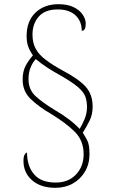

<svg xmlns="http://www.w3.org/2000/svg" viewBox="-20 -780 545 916"><path d="M244 116Q174 116 133 80Q92 44 92 -12Q92 -34 98 -43Q104 -52 109 -52Q109 12 142.5 51.5Q176 91 246 91Q306 91 342.5 52.5Q379 14 379 -44Q379 -108 338.5 -149.5Q298 -191 226 -235Q164 -271 126 -308Q88 -345 88 -400Q88 -439 102 -465.5Q116 -492 137 -516Q121 -539 114 -559.5Q107 -580 107 -608Q107 -679 149 -719.5Q191 -760 259 -760Q303 -760 332 -745.5Q361 -731 375 -709.5Q389 -688 389 -667Q389 -633 370 -633Q370 -679 340 -707Q310 -735 255 -735Q195 -735 165 -701Q135 -667 135 -615Q135 -576 150 -548Q165 -520 197 -495.5Q229 -471 280 -443Q356 -403 389 -366Q422 -329 422 -272Q422 -234 408 -205.5Q394 -177 375 -147Q386 -130 396.5 -109.5Q407 -89 407 -45Q407 2 385.5 38.5Q364 75 327.5 95.5Q291 116 244 116ZM360 -165Q370 -181 382.5 -209.5Q395 -238 395 -269Q395 -298 387 -319.5Q379 -341 353 -363.5Q327 -386 274 -417Q195 -460 151 -498Q137 -484 126.5 -459.5Q116 -435 116 -403Q116 -353 148.5 -322.5Q181 -292 240 -256Q316 -212 360 -165Z"/></svg>

Font: Noto Serif Ethiopic SemiCondensed Thin
Style: Regular
Weight: 100
Width: 4
Designer: Monotype Design Team
Foundry: Monotype Imaging Inc.
Version: Version 2.102; ttfautohint (v1.8.4.7-5d5b)